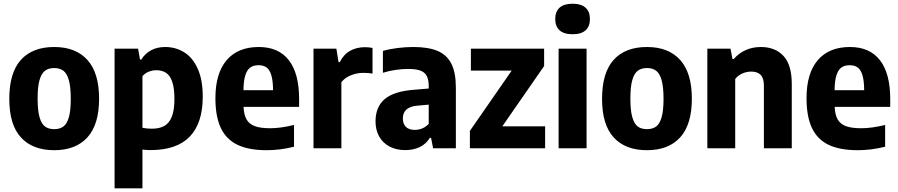

<svg xmlns="http://www.w3.org/2000/svg" viewBox="-20 -814 4932 1054"><path d="M31 -271Q31 -415 94.8 -485.5Q158.5 -556 277.5 -556Q396 -556 460 -484.8Q524 -413.5 524 -272.5Q524 -130.5 460 -60Q396 10.5 277.5 10.5Q159 10.5 95 -59.5Q31 -129.5 31 -271ZM368.5 -271Q368.5 -337 358 -374Q347.5 -411 327.8 -425.8Q308 -440.5 277.5 -440.5Q247 -440.5 227.2 -425.8Q207.5 -411 197 -374.5Q186.5 -338 186.5 -273Q186.5 -207.5 197 -170.8Q207.5 -134 227 -119.5Q246.5 -105 277.5 -105Q308.5 -105 328 -119.5Q347.5 -134 358 -170.2Q368.5 -206.5 368.5 -271Z M609 -547H738L748.5 -487H755.5Q775.5 -519.5 809 -537.8Q842.5 -556 886.5 -556Q944 -556 990.8 -527.2Q1037.5 -498.5 1065.2 -437.2Q1093 -376 1093 -283Q1093 -138.5 1021.8 -64.2Q950.5 10 805.5 10Q788 10 762 7V220H609ZM937.5 -270Q937.5 -331 925.2 -365.8Q913 -400.5 891.2 -414.5Q869.5 -428.5 838 -428.5Q816 -428.5 796 -420.2Q776 -412 762 -396V-112.5Q786 -107.5 813.5 -107.5Q856 -107.5 883 -123.2Q910 -139 923.8 -174.8Q937.5 -210.5 937.5 -270Z M1622 -227.5H1317Q1319 -183 1333.8 -157.8Q1348.5 -132.5 1379.5 -121.2Q1410.5 -110 1463.5 -110Q1519.5 -110 1594 -128V-8.5Q1553 1.5 1516.8 6Q1480.5 10.5 1443.5 10.5Q1345.5 10.5 1283.8 -19Q1222 -48.5 1192.2 -111.5Q1162.5 -174.5 1162.5 -275Q1162.5 -411.5 1224.2 -483.8Q1286 -556 1400.5 -556Q1509.5 -556 1565.8 -483.2Q1622 -410.5 1622 -270.5ZM1316.5 -319H1479Q1478.5 -371 1469.5 -401Q1460.5 -431 1443.5 -443.5Q1426.5 -456 1399.5 -456Q1372 -456 1354.2 -443.5Q1336.5 -431 1326.8 -401Q1317 -371 1316.5 -319Z M1701 -547H1826.5L1838.5 -473H1845.5Q1866 -515 1901.8 -535Q1937.5 -555 1983.5 -555Q2002 -555 2025 -551V-410Q2006.5 -414 1973.5 -414Q1938.5 -414 1905.2 -400.2Q1872 -386.5 1854 -362.5V0H1701Z M2482.5 -332.5V0H2357.5L2346.5 -57H2339.5Q2318.5 -23 2283.8 -6.5Q2249 10 2205 10Q2155.5 10 2118.5 -9.5Q2081.5 -29 2061.5 -64.8Q2041.5 -100.5 2041.5 -148Q2041.5 -227.5 2092.5 -270.5Q2143.5 -313.5 2255.5 -321.5L2333.5 -328V-340.5Q2333.5 -377 2322.5 -397.5Q2311.5 -418 2287 -426.8Q2262.5 -435.5 2220 -435.5Q2188 -435.5 2151.5 -430.2Q2115 -425 2082 -414.5V-534.5Q2118 -545 2162.8 -550.5Q2207.5 -556 2248.5 -556Q2331 -556 2382 -534.5Q2433 -513 2457.8 -464.2Q2482.5 -415.5 2482.5 -332.5ZM2333.5 -134V-239.5L2272 -234Q2191.5 -227.5 2191.5 -164Q2191.5 -133.5 2208.5 -117.2Q2225.5 -101 2257 -101Q2278 -101 2297.8 -109Q2317.5 -117 2333.5 -134Z M2737.5 -120.5H2972.5V0H2559.5V-95.5L2789 -426.5H2565V-547H2967V-451.5Z M3046.5 0V-547H3200V0ZM3028 -709.5Q3028 -750 3051.8 -771.8Q3075.5 -793.5 3123.5 -793.5Q3171 -793.5 3194.8 -771.5Q3218.5 -749.5 3218.5 -709.5Q3218.5 -669.5 3194.8 -647.8Q3171 -626 3123.5 -626Q3075.5 -626 3051.8 -647.8Q3028 -669.5 3028 -709.5Z M3285 -271Q3285 -415 3348.8 -485.5Q3412.5 -556 3531.5 -556Q3650 -556 3714 -484.8Q3778 -413.5 3778 -272.5Q3778 -130.5 3714 -60Q3650 10.5 3531.5 10.5Q3413 10.5 3349 -59.5Q3285 -129.5 3285 -271ZM3622.5 -271Q3622.5 -337 3612 -374Q3601.5 -411 3581.8 -425.8Q3562 -440.5 3531.5 -440.5Q3501 -440.5 3481.2 -425.8Q3461.5 -411 3451 -374.5Q3440.5 -338 3440.5 -273Q3440.5 -207.5 3451 -170.8Q3461.5 -134 3481 -119.5Q3500.5 -105 3531.5 -105Q3562.5 -105 3582 -119.5Q3601.5 -134 3612 -170.2Q3622.5 -206.5 3622.5 -271Z M3863 -547H3990L4001 -490H4008Q4036 -522.5 4073.8 -539.2Q4111.5 -556 4157 -556Q4235 -556 4280.8 -507.2Q4326.5 -458.5 4326.5 -352.5V0H4173.5V-342Q4173.5 -385 4155.8 -403Q4138 -421 4104.5 -421Q4079.5 -421 4055.5 -410.8Q4031.5 -400.5 4016 -380.5V0H3863Z M4867 -227.5H4562Q4564 -183 4578.8 -157.8Q4593.5 -132.5 4624.5 -121.2Q4655.5 -110 4708.5 -110Q4764.5 -110 4839 -128V-8.5Q4798 1.5 4761.8 6Q4725.5 10.5 4688.5 10.5Q4590.5 10.5 4528.8 -19Q4467 -48.5 4437.2 -111.5Q4407.5 -174.5 4407.5 -275Q4407.5 -411.5 4469.2 -483.8Q4531 -556 4645.5 -556Q4754.5 -556 4810.8 -483.2Q4867 -410.5 4867 -270.5ZM4561.5 -319H4724Q4723.5 -371 4714.5 -401Q4705.5 -431 4688.5 -443.5Q4671.5 -456 4644.5 -456Q4617 -456 4599.2 -443.5Q4581.5 -431 4571.8 -401Q4562 -371 4561.5 -319Z"/></svg>

Font: Encode Sans Semi Condensed
Style: Bold
Weight: 700
Width: 4
Designer: Multiple Designers
Foundry: Impallari Type
Version: Version 2.000